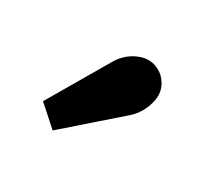

<svg xmlns="http://www.w3.org/2000/svg" viewBox="-63 -866 408 384"><g transform="rotate(30 141.0 -674.0)"><path d="M90 -565 44 -606 126 -746Q142 -771 169 -780Q196 -789 220 -770Q243 -748 237 -719Q231 -690 211 -671Z"/></g></svg>

Font: Lora
Style: Bold
Weight: 700
Designer: Olga Karpushina, Alexei Vanyashin (Cyrillic)
Foundry: Cyreal
Version: Version 3.006; ttfautohint (v1.8.4.7-5d5b);gftools[0.9.30]